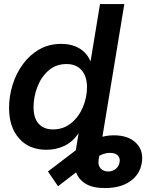

<svg xmlns="http://www.w3.org/2000/svg" viewBox="-20 -748 783 972"><path d="M511.7 204.1Q449.2 204.1 413.8 182.4Q378.4 160.6 365.2 124.5L273.9 194.8L222.7 120.1L363.8 12.7L377.9 -73.7Q347.2 -28.8 305.2 -9.3Q263.2 10.3 215.8 10.3Q127 10.3 76.4 -47.4Q25.9 -105 25.9 -200.7Q25.9 -261.2 43.9 -319.1Q62 -377 96.4 -423.8Q130.9 -470.7 179.7 -498.3Q228.5 -525.9 290 -525.9Q342.8 -525.9 381.3 -503.4Q419.9 -481 438 -437.5H438.5L486.3 -727.5H609.4L498.5 -55.7Q528.3 -63 555.7 -63Q629.9 -63 668.9 -24.2Q708 14.6 697.8 76.7Q688 135.7 638.9 169.9Q589.8 204.1 511.7 204.1ZM248 -92.8Q301.3 -92.8 340.1 -124.5Q378.9 -156.2 399.7 -205.6Q420.4 -254.9 420.4 -306.6Q420.4 -361.3 393.1 -392.6Q365.7 -423.8 316.9 -423.8Q263.2 -423.8 225.8 -391.1Q188.5 -358.4 169.2 -308.1Q149.9 -257.8 149.9 -204.6Q149.9 -149.9 176 -121.3Q202.1 -92.8 248 -92.8ZM482.9 40.5 479.5 59.1Q474.6 88.9 489.3 104.5Q503.9 120.1 527.8 120.1Q549.8 120.1 565.9 107.2Q582 94.2 585.4 73.2Q588.9 54.2 578.4 41.3Q567.9 28.3 545.4 26.4Q516.6 22.9 482.9 40.5Z"/></svg>

Font: Inter Display SemiBold
Style: Italic
Weight: 600
Italic angle: -9.39999°
Designer: Rasmus Andersson
Foundry: rsms
Version: Version 4.000;git-a52131595